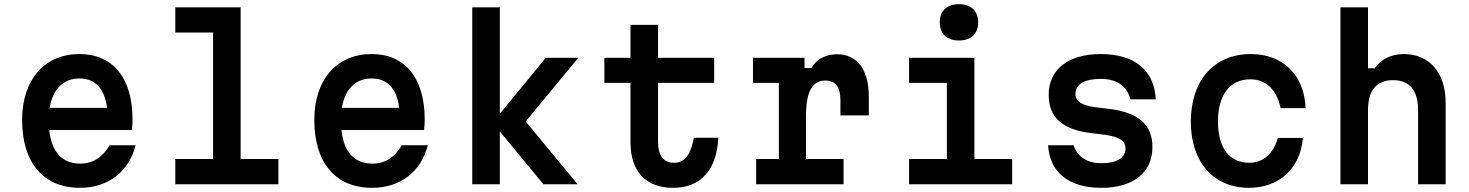

<svg xmlns="http://www.w3.org/2000/svg" viewBox="-20 -883 7040 920"><path d="M86 -308C86 -102 189 17 363 17C497 17 597 -59 630 -187H505C472 -130 426 -99 365 -99C277 -99 227 -155 216 -260H612C614 -276 615 -293 615 -311C615 -509 521 -624 361 -624C193 -624 86 -501 86 -308ZM218 -366C233 -456 283 -507 361 -507C436 -507 481 -459 493 -366Z M820 -848V-727H1001V-121H820V0H1314V-121H1133V-848Z M1486 -308C1486 -102 1589 17 1763 17C1897 17 1997 -59 2030 -187H1905C1872 -130 1826 -99 1765 -99C1677 -99 1627 -155 1616 -260H2012C2014 -276 2015 -293 2015 -311C2015 -509 1921 -624 1761 -624C1593 -624 1486 -501 1486 -308ZM1618 -366C1633 -456 1683 -507 1761 -507C1836 -507 1881 -459 1893 -366Z M2584 0H2748L2499 -301L2751 -606H2595L2375 -338V-848H2243V0H2375V-253Z M3133 -764H3001V-606H2876V-486H3001V-202C3001 -62 3074 17 3205 17C3337 17 3414 -67 3422 -223H3305C3289 -140 3261 -103 3209 -103C3159 -103 3133 -138 3133 -204V-486H3402V-606H3133Z M3588 -606V-486H3712V-121H3603V0H4022V-121H3842V-329C3842 -442 3872 -497 3934 -497C3983 -497 4007 -466 4007 -403V-330H4143V-421C4143 -550 4087 -623 3991 -623C3936 -623 3891 -599 3868 -557H3835V-606Z M4336 -606V-486H4517V-121H4336V0H4830V-121H4649V-606ZM4483 -776C4483 -721 4517 -689 4575 -689C4633 -689 4667 -721 4667 -776C4667 -831 4633 -863 4575 -863C4517 -863 4483 -831 4483 -776Z M5124 -187H5002C5010 -56 5102 17 5258 17C5410 17 5502 -56 5502 -178C5502 -283 5439 -341 5304 -360L5224 -370C5163 -378 5133 -399 5133 -432C5133 -479 5176 -505 5254 -505C5332 -505 5380 -471 5397 -407H5518C5512 -545 5417 -624 5255 -624C5098 -624 5005 -550 5005 -429C5005 -323 5067 -264 5202 -246L5282 -236C5343 -227 5373 -207 5373 -173C5373 -127 5333 -101 5259 -101C5188 -101 5143 -132 5124 -187Z M5965 17C6109 17 6211 -76 6223 -222H6103C6082 -147 6033 -103 5965 -103C5871 -103 5816 -175 5816 -300C5816 -428 5873 -503 5971 -503C6046 -503 6099 -452 6116 -365H6236C6230 -523 6128 -624 5973 -624C5798 -624 5686 -498 5686 -300C5686 -106 5795 17 5965 17Z M6403 0H6535V-356C6535 -450 6576 -499 6655 -499C6734 -499 6775 -450 6775 -356V0H6907V-390C6907 -534 6830 -624 6706 -624C6647 -624 6596 -599 6568 -556H6535V-848H6403Z"/></svg>

Font: Martian Mono Std Md
Style: Regular
Weight: 500
Monospace: yes
Designer: Roman Shamin
Foundry: Evil Martians
Version: Version 1.000